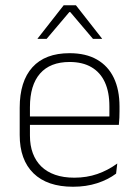

<svg xmlns="http://www.w3.org/2000/svg" viewBox="-20 -701 523 731"><path d="M258 10Q160 10 107.5 -41.2Q55 -92.5 55 -187V-290.5Q55 -391.5 103.5 -445Q152 -498.5 245 -498.5Q307 -498.5 349.2 -474.2Q391.5 -450 413.2 -404.8Q435 -359.5 435 -295.5V-278Q435 -265.5 434.5 -252.8Q434 -240 432.5 -225.5H396Q396.5 -245.5 396.5 -263.2Q396.5 -281 396.5 -296Q396.5 -350.5 379.2 -388Q362 -425.5 328.2 -445.2Q294.5 -465 245 -465Q171 -465 132.5 -421Q94 -377 94 -293V-245V-239V-184.5Q94 -147 105 -117.5Q116 -88 137.2 -67.2Q158.5 -46.5 190 -35.5Q221.5 -24.5 263 -24.5Q310 -24.5 350.5 -38.5Q391 -52.5 426.5 -78.5L422 -40Q391.5 -17 349.8 -3.5Q308 10 258 10ZM75 -225.5V-257.5H422.5V-225.5ZM222.5 -681H269L368.5 -554V-553H334L247.5 -655H244L157.5 -553H123V-554Z"/></svg>

Font: Anek Gurmukhi Medium ExtraLight
Style: Regular
Weight: 250
Version: Version 1.003